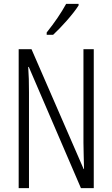

<svg xmlns="http://www.w3.org/2000/svg" viewBox="-20 -967 577 987"><path d="M384 -939V-947H320C293 -898 262 -853 220 -800V-788H253C293 -825 355 -893 384 -939ZM462 0V-714H409V-234C409 -200 411 -150 412 -98H410L142 -714H76V0H129V-493C129 -542 128 -582 125 -623H128L396 0Z"/></svg>

Font: Noto Sans Lao ExtraCondensed Light
Style: Regular
Weight: 300
Width: 2
Designer: Monotype Design Team
Foundry: Monotype Imaging Inc.
Version: Version 2.003